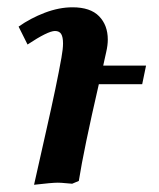

<svg xmlns="http://www.w3.org/2000/svg" viewBox="-20 -511 443 534"><path d="M199.2 -7.8 180.7 0Q176.8 0 163.1 -1.5Q149.4 -2.9 140.6 -2.9Q124.5 -2.9 74.7 2.9Q80.6 -24.4 109.1 -150.1Q137.7 -275.9 150.9 -350.6Q155.3 -375 155.3 -390.1Q155.3 -408.2 150.1 -416.5Q145 -424.8 132.8 -424.8Q113.3 -424.8 56.6 -387.2L31.7 -437Q64.9 -460.4 104.7 -475.6Q144.5 -490.7 181.6 -490.7Q231.4 -490.7 255.6 -465.8Q279.8 -440.9 279.8 -400.9Q279.8 -385.3 275.4 -366.2Q273.9 -359.9 271.2 -347.4Q268.6 -335 267.1 -328.6H386.2L375.5 -276.9H254.9Q212.9 -94.7 199.2 -7.8Z"/></svg>

Font: Flanker
Style: Bold Italic
Weight: 700
Italic angle: -12°
Designer: Flanker
Version: Version 2.000